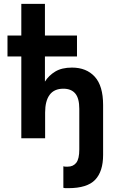

<svg xmlns="http://www.w3.org/2000/svg" viewBox="-20 -720 610 1000"><path d="M19 -535H91V-700H214V-535H381V-426H214V-295Q234 -327 268 -347.5Q302 -368 355 -368Q430 -368 473.5 -320.5Q517 -273 517 -173V87Q517 173 475.5 216.5Q434 260 336 260Q328 260 322 260Q316 260 310 258V146Q316 148 322 148Q328 148 333 148Q361 148 377 128Q393 108 393 58V-153Q393 -208 372 -233Q351 -258 310 -258Q262 -258 238.5 -226Q215 -194 215 -134V0H91V-426H19Z"/></svg>

Font: Tilda Sans Bold
Style: Regular
Weight: 700
Designer: ParaType Ltd
Foundry: ParaType Ltd
Version: Version 1.009